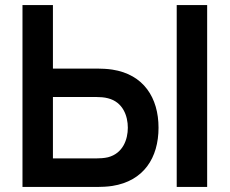

<svg xmlns="http://www.w3.org/2000/svg" viewBox="-20 -740 910 760"><path d="M69 0H366.5C380.5 0 405.5 -1 424.5 -4C549 -23.5 607.5 -115.5 607.5 -234.5C607.5 -353 548.5 -445.5 424.5 -464.5C405.5 -467.5 380 -468.5 366.5 -468.5H189.5V-720H69ZM189.5 -113V-356H361.5C375 -356 393 -355 407.5 -351C467 -336 486 -280.5 486 -234.5C486 -188.5 467 -133 407.5 -117.5C393 -114 375 -113 361.5 -113ZM679.5 0H800V-720H679.5Z"/></svg>

Font: Manrope
Style: Bold
Weight: 700
Designer: Mikhail Sharanda
Foundry: Mikhail Sharanda
Version: Version 4.505;FEAKit 1.0